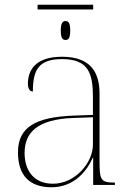

<svg xmlns="http://www.w3.org/2000/svg" viewBox="-20 -782 557 812"><path d="M139 -742H374V-762H139ZM257 -613C270 -613 277 -621 277 -653C277 -684 270 -693 257 -693C245 -693 237 -684 237 -653C237 -621 245 -613 257 -613ZM198 10C296 10 350 -63 372 -115H374V0H466V-10H459C405 -10 401 -25 401 -100V-386C401 -481 359 -542 242 -542C127 -542 98 -482 98 -428C98 -409 105 -395 119 -395C119 -486 143 -532 242 -532C355 -532 373 -471 373 -371V-296L290 -293C132 -287 56 -245 56 -138C56 -39 106 10 198 10ZM204 -5C122 -5 84 -62 84 -135C84 -221 137 -277 288 -283L373 -286V-170C373 -94 298 -5 204 -5Z"/></svg>

Font: Noto Serif Display Thin
Style: Regular
Weight: 100
Designer: Monotype Design Team
Foundry: Monotype Imaging Inc.
Version: Version 2.009